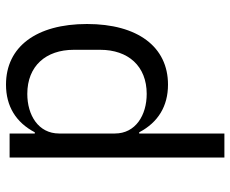

<svg xmlns="http://www.w3.org/2000/svg" viewBox="-84 -484 768 640"><g transform="rotate(-90 300.0 -164.0)"><path d="M95 200H175V-84H179C212 -21 266 12 338 12C464 12 540 -89 540 -258C540 -427 464 -528 338 -528C266 -528 212 -495 179 -432H175V-516H95ZM307 -59C236 -59 175 -96 175 -165V-351C175 -420 236 -457 307 -457C400 -457 454 -395 454 -302V-214C454 -121 400 -59 307 -59Z"/></g></svg>

Font: IBM Plex Mono
Style: Regular
Weight: 400
Monospace: yes
Designer: Mike Abbink, Paul van der Laan, Pieter van Rosmalen
Foundry: Bold Monday
Version: Version 2.004